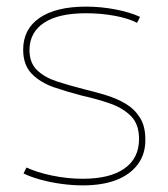

<svg xmlns="http://www.w3.org/2000/svg" viewBox="-20 -550 509 580"><path d="M230 10Q199 10 166 5.5Q133 1 103.5 -7Q74 -15 51 -26L60 -44Q92 -29 138 -19.5Q184 -10 230 -10Q312 -10 356 -41Q400 -72 400 -130Q400 -175 375.5 -199.5Q351 -224 312 -237.5Q273 -251 228 -261Q185 -272 144 -286Q103 -300 76.5 -326.5Q50 -353 50 -400Q50 -462 99.5 -496Q149 -530 240 -530Q285 -530 329 -521.5Q373 -513 403 -499L394 -481Q367 -495 325.5 -502.5Q284 -510 240 -510Q157 -510 113.5 -481.5Q70 -453 69 -400Q69 -360 92 -338Q115 -316 152 -304Q189 -292 232 -281Q265 -273 298.5 -263Q332 -253 359 -237Q386 -221 402.5 -195Q419 -169 419 -130Q420 -86 397 -54.5Q374 -23 332 -6.5Q290 10 230 10Z"/></svg>

Font: M PLUS 1 Thin Thin
Style: Regular
Weight: 250
Version: Version 1.001